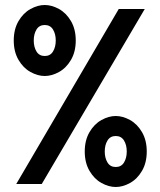

<svg xmlns="http://www.w3.org/2000/svg" viewBox="-20 -736 640 768"><path d="M559 -700 147 0H45L455 -700ZM159 -716Q187 -716 216 -700Q245 -684 264 -651.5Q283 -619 283 -574Q283 -529 264 -496.5Q245 -464 216 -448Q187 -432 159 -432Q131 -432 102 -448Q73 -464 54 -496.5Q35 -529 35 -574Q35 -619 54 -651.5Q73 -684 102 -700Q131 -716 159 -716ZM159 -512Q181 -512 192 -530Q203 -548 203 -574Q203 -600 192 -618Q181 -636 159 -636Q137 -636 126 -618Q115 -600 115 -574Q115 -548 126 -530Q137 -512 159 -512ZM443 -272Q471 -272 500 -256Q529 -240 548 -207.5Q567 -175 567 -130Q567 -85 548 -52.5Q529 -20 500 -4Q471 12 443 12Q415 12 386 -4Q357 -20 338 -52.5Q319 -85 319 -130Q319 -175 338 -207.5Q357 -240 386 -256Q415 -272 443 -272ZM443 -68Q465 -68 476 -86Q487 -104 487 -130Q487 -156 476 -174Q465 -192 443 -192Q421 -192 410 -174Q399 -156 399 -130Q399 -104 410 -86Q421 -68 443 -68Z"/></svg>

Font: Fliege Mono Thin
Style: Regular
Weight: 100
Version: Version 0.020;Glyphs 3.3 (3306)